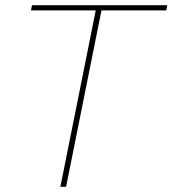

<svg xmlns="http://www.w3.org/2000/svg" viewBox="-20 -718 663 738"><path d="M619 -678H370L234 0H212L348 -678H99L103 -698H623Z"/></svg>

Font: IBM Plex Sans Thin
Style: Italic
Weight: 250
Italic angle: -11.31°
Designer: Mike Abbink, Paul van der Laan, Pieter van Rosmalen
Foundry: Bold Monday
Version: Version 3.201